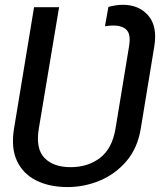

<svg xmlns="http://www.w3.org/2000/svg" viewBox="-20 -757 656 787"><path d="M256.8 9.8Q183.6 9.8 129.4 -16.8Q75.2 -43.5 49.8 -96.9Q24.4 -150.4 37.6 -230.5L119.6 -727.5H222.2L139.2 -230.5Q125.5 -147.9 162.1 -109.9Q198.7 -71.8 269.5 -71.8Q340.3 -71.8 390.1 -109.9Q439.9 -147.9 453.6 -230.5L508.8 -565.9Q517.1 -614.3 499.8 -633.3Q482.4 -652.3 444.8 -652.3Q437 -652.3 427.7 -651.6Q418.5 -650.9 410.2 -649.4L424.3 -728.5Q435.5 -731.9 451.4 -734.6Q467.3 -737.3 483.9 -737.3Q549.8 -737.3 587.9 -693.1Q626 -648.9 612.3 -565.9L557.1 -230.5Q543.9 -149.9 498.5 -96.7Q453.1 -43.5 389.4 -16.8Q325.7 9.8 256.8 9.8Z"/></svg>

Font: Inter 28pt
Style: Italic
Weight: 400
Italic angle: -9.3988°
Designer: Rasmus Andersson
Foundry: rsms
Version: Version 4.001;git-66647c0bb